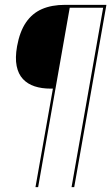

<svg xmlns="http://www.w3.org/2000/svg" viewBox="-20 -695 460 793"><path d="M126.5 78H137.5L268 -663H406L275.5 78H286.5L419.5 -675H248.5Q193.5 -675 153.2 -657.5Q113 -640 87.2 -602.2Q61.5 -564.5 50.5 -504Q42 -456 48.8 -422.5Q55.5 -389 74.8 -368.5Q94 -348 123 -338.5Q152 -329 188.5 -329H198.5Z"/></svg>

Font: Anybody Thin
Style: Italic
Weight: 100
Italic angle: -10°
Designer: Tyler Finck
Foundry: Etcetera Type Company
Version: Version 1.114;gftools[0.9.25]